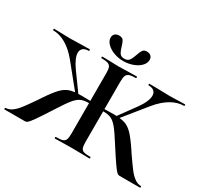

<svg xmlns="http://www.w3.org/2000/svg" viewBox="-170 -1034 1354 1267"><g transform="rotate(30 507.0 -400.5)"><path d="M374 -12Q409 -12 425 -17Q441 -22 447 -36.5Q453 -51 453 -81V-544Q453 -574 447 -588Q441 -602 425 -607.5Q409 -613 375 -613Q373 -613 373 -619Q373 -625 375 -625L430 -624Q474 -622 501 -622Q532 -622 582 -624L639 -625Q641 -625 641 -619Q641 -613 639 -613Q605 -613 589 -607Q573 -601 567 -586.5Q561 -572 561 -542V-81Q561 -51 566.5 -36.5Q572 -22 588 -17Q604 -12 639 -12Q641 -12 641 -6Q641 0 639 0Q602 0 581 -1L501 -2L428 -1Q409 0 374 0Q372 0 372 -6Q372 -12 374 -12ZM-9 -12Q18 -13 41 -30Q64 -47 86 -75.5Q108 -104 150 -165L165 -188Q210 -255 238.5 -284Q267 -313 298 -323Q329 -333 385 -333Q425 -333 494 -330L492 -312Q483 -313 473 -314Q463 -315 453 -315Q415 -315 392 -304.5Q369 -294 345 -265Q321 -236 278 -168Q225 -85 200.5 -50.5Q176 -16 166.5 -8Q157 0 145 0H-9Q-12 0 -12 -6Q-12 -12 -9 -12ZM8 -613Q6 -613 6 -619Q6 -625 8 -625L51 -624Q93 -622 132 -622Q162 -622 214 -624L280 -625Q282 -625 282 -619Q282 -613 280 -613Q251 -613 236.5 -600.5Q222 -588 222 -566Q222 -527 267 -463L366 -326L349 -317L200 -501Q155 -556 106.5 -584.5Q58 -613 8 -613ZM736 -168Q693 -236 669 -265Q645 -294 622 -304.5Q599 -315 561 -315Q551 -315 541.5 -314Q532 -313 523 -312L522 -330Q588 -333 629 -333Q685 -333 716 -323Q747 -313 775.5 -284Q804 -255 849 -188L864 -165Q906 -104 928 -75.5Q950 -47 973 -30Q996 -13 1023 -12Q1026 -12 1026 -6Q1026 0 1023 0H869Q857 0 847.5 -8Q838 -16 813.5 -50.5Q789 -85 736 -168ZM648 -326 744 -458Q791 -523 791 -566Q791 -588 777 -600.5Q763 -613 735 -613Q732 -613 732 -619Q732 -625 735 -625L800 -624Q852 -622 882 -622Q921 -622 963 -624L1006 -625Q1008 -625 1008 -619Q1008 -613 1006 -613Q956 -613 907.5 -584.5Q859 -556 814 -501L665 -317ZM565 -746Q574 -774 583.5 -787.5Q593 -801 614 -801Q635 -801 646 -790Q657 -779 657 -761Q657 -736 636 -714.5Q615 -693 581 -680.5Q547 -668 508 -668Q470 -668 436 -681Q402 -694 381 -715.5Q360 -737 360 -761Q360 -779 371.5 -790Q383 -801 404 -801Q427 -801 436 -787.5Q445 -774 453 -745Q462 -714 472.5 -699.5Q483 -685 507 -685Q532 -685 543.5 -700.5Q555 -716 565 -746Z"/></g></svg>

Font: Cormorant Garamond
Style: Bold
Weight: 700
Designer: Christian Thalmann (Catharsis Fonts)
Foundry: Catharsis Fonts
Version: Version 4.000